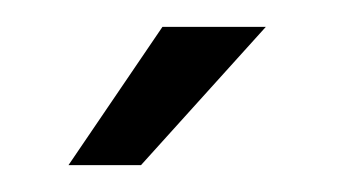

<svg xmlns="http://www.w3.org/2000/svg" viewBox="-20 -868 263 143"><path d="M178 -848H101L31 -745H85Z"/></svg>

Font: Bebas Neue Regular two
Style: Regular2
Weight: 400
Designer: Ryoichi Tsunekawa & LGV (GE)
Foundry: Free Software Foundation, Inc.
Version: Version 1.003 August 13, 2016